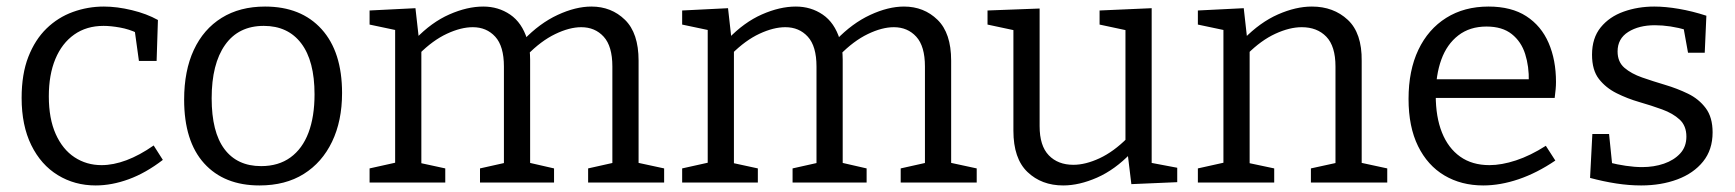

<svg xmlns="http://www.w3.org/2000/svg" viewBox="-20 -557 5296 586"><path d="M272 9Q208 9 156.5 -22.5Q105 -54 75.5 -114Q46 -174 46 -258Q46 -331 66.5 -383.5Q87 -436 122 -470Q157 -504 202.5 -520.5Q248 -537 297 -537Q337 -537 382.5 -526Q428 -515 462 -496L458 -371H404L391 -465L399 -456Q374 -468 346 -473Q318 -478 296 -478Q244 -478 206.5 -451.5Q169 -425 149 -377Q129 -329 129 -263Q129 -195 150 -148Q171 -101 207.5 -77Q244 -53 290 -53Q326 -53 366 -68Q406 -83 449 -113L477 -69Q425 -29 373 -10Q321 9 272 9Z M789 -537Q899 -537 961.5 -468Q1024 -399 1024 -273Q1024 -188 993.5 -124.5Q963 -61 907 -26Q851 9 772 9Q664 9 603 -58.5Q542 -126 542 -253Q542 -341 571.5 -404.5Q601 -468 656.5 -502.5Q712 -537 789 -537ZM785 -478Q708 -478 667 -420Q626 -362 626 -257Q626 -154 665 -102Q704 -50 777 -50Q830 -50 866.5 -76.5Q903 -103 921.5 -152Q940 -201 940 -269Q940 -371 899.5 -424.5Q859 -478 785 -478Z M1589 -437 1578 -435Q1627 -486 1682 -511.5Q1737 -537 1785 -537Q1846 -537 1887.5 -496.5Q1929 -456 1929 -372V-48L1919 -62L2007 -43V0H1775V-43L1860 -62L1849 -47V-354Q1849 -416 1822.5 -445Q1796 -474 1754 -474Q1718 -474 1674.5 -453Q1631 -432 1589 -389L1596 -408Q1597 -399 1597.5 -391Q1598 -383 1598 -375V-48L1588 -62L1671 -43V0H1445V-43L1530 -62L1518 -47V-354Q1518 -416 1491.5 -445Q1465 -474 1423 -474Q1387 -474 1344 -454Q1301 -434 1259 -392L1266 -407V-47L1256 -61L1339 -43V0H1108V-43L1198 -63L1186 -48V-478L1198 -463L1108 -482V-525L1248 -532L1259 -434L1248 -438Q1297 -489 1351.5 -513Q1406 -537 1455 -537Q1501 -537 1537 -512.5Q1573 -488 1589 -437Z M2543 -437 2532 -435Q2581 -486 2636 -511.5Q2691 -537 2739 -537Q2800 -537 2841.5 -496.5Q2883 -456 2883 -372V-48L2873 -62L2961 -43V0H2729V-43L2814 -62L2803 -47V-354Q2803 -416 2776.5 -445Q2750 -474 2708 -474Q2672 -474 2628.5 -453Q2585 -432 2543 -389L2550 -408Q2551 -399 2551.5 -391Q2552 -383 2552 -375V-48L2542 -62L2625 -43V0H2399V-43L2484 -62L2472 -47V-354Q2472 -416 2445.5 -445Q2419 -474 2377 -474Q2341 -474 2298 -454Q2255 -434 2213 -392L2220 -407V-47L2210 -61L2293 -43V0H2062V-43L2152 -63L2140 -48V-478L2152 -463L2062 -482V-525L2202 -532L2213 -434L2202 -438Q2251 -489 2305.5 -513Q2360 -537 2409 -537Q2455 -537 2491 -512.5Q2527 -488 2543 -437Z M3225 9Q3159 9 3116 -32Q3073 -73 3073 -158V-477L3083 -463L2994 -482V-525L3153 -531V-172Q3153 -112 3181 -83Q3209 -54 3256 -54Q3293 -54 3336 -74Q3379 -94 3421 -136L3415 -118V-479L3425 -463L3336 -482V-525L3495 -532V-49L3483 -62L3573 -45V-1L3433 5L3421 -94L3432 -90Q3383 -39 3328.5 -15Q3274 9 3225 9Z M3636 0V-43L3726 -63L3714 -48V-478L3726 -463L3636 -482V-525L3776 -532L3787 -434L3776 -438Q3826 -489 3880.5 -513Q3935 -537 3984 -537Q4050 -537 4093.5 -496.5Q4137 -456 4136 -371V-48L4126 -62L4214 -43V0H3981V-43L4068 -62L4056 -47V-354Q4056 -416 4028 -445Q4000 -474 3953 -474Q3916 -474 3872.5 -454Q3829 -434 3787 -392L3794 -408V-47L3784 -61L3869 -43V0Z M4507 9Q4440 9 4388.5 -21.5Q4337 -52 4308 -111Q4279 -170 4279 -255Q4279 -342 4309 -405Q4339 -468 4394 -502.5Q4449 -537 4523 -537Q4593 -537 4638.5 -507.5Q4684 -478 4706.5 -426Q4729 -374 4729 -307Q4729 -296 4728 -285Q4727 -274 4725 -258H4340V-315H4655L4646 -309Q4647 -354 4635 -392Q4623 -430 4594 -453Q4565 -476 4517 -476Q4466 -476 4431 -449Q4396 -422 4379 -375Q4362 -328 4362 -266Q4362 -200 4381 -152.5Q4400 -105 4436.5 -79Q4473 -53 4526 -53Q4563 -53 4607 -67.5Q4651 -82 4698 -112L4727 -67Q4671 -29 4615 -10Q4559 9 4507 9Z M4917 -400Q4917 -368 4938 -350Q4959 -332 4992 -320.5Q5025 -309 5062 -298Q5099 -287 5132 -271Q5165 -255 5186 -227Q5207 -199 5207 -153Q5207 -100 5178 -64Q5149 -28 5099.5 -9.5Q5050 9 4989 9Q4952 9 4913 3Q4874 -3 4833 -14L4840 -148H4891L4901 -50L4892 -61Q4915 -55 4942 -51Q4969 -47 4992 -47Q5028 -47 5058.5 -57.5Q5089 -68 5108 -88.5Q5127 -109 5127 -140Q5127 -173 5106.5 -192Q5086 -211 5053 -223Q5020 -235 4983.5 -245.5Q4947 -256 4914 -272.5Q4881 -289 4860 -316Q4839 -343 4839 -390Q4839 -441 4865.5 -473.5Q4892 -506 4935.5 -521.5Q4979 -537 5029 -537Q5063 -537 5104 -530Q5145 -523 5188 -509L5183 -396H5132L5117 -479L5129 -465Q5077 -480 5031 -480Q4982 -480 4949.5 -459.5Q4917 -439 4917 -400Z"/></svg>

Font: Pack4
Style: Regular
Weight: 400
Version: Version 2.002